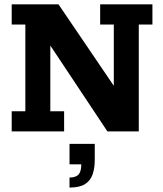

<svg xmlns="http://www.w3.org/2000/svg" viewBox="-20 -603 748 881"><path d="M33.7 0V-92.6H96.3V-490.4H33.7V-583H248.5L502.2 -209.3V-490.4H439.6V-583H679.4V-490.4H616.8V0H472.9L210.9 -394.1V-92.6H274.2V0ZM299 257.6V211.7Q327.6 211.7 340.3 197.9Q353 184.1 353 151.1H299V57H414.8V131Q414.8 169.6 404.5 198.3Q394.2 227 369.3 242.3Q344.3 257.6 299 257.6Z"/></svg>

Font: Rokkitt SemiBold
Style: Regular
Weight: 600
Designer: Vernon Adams
Foundry: Vernon Adams
Version: Version 3.103